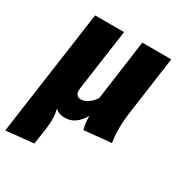

<svg xmlns="http://www.w3.org/2000/svg" viewBox="-195 -657 943 1004"><g transform="rotate(30 276.5 -155.0)"><path d="M499 -182 548 -533H373L323 -169C297 -131 267 -115 243 -115C222 -115 206 -126 211 -164L263 -533H88L-18 223L148 206L161 119C171 47 166 19 159 -11C172 2 191 10 217 10C263 10 295 -13 325 -63C325 -29 328 -9 335 17L498 1C491 -40 488 -100 499 -182Z"/></g></svg>

Font: Fira Sans ExtraBold
Style: Italic
Weight: 800
Italic angle: -8°
Designer: bBox Type GmbH & Carrois Corporate GbR & Edenspiekermann AG
Foundry: bBox Type GmbH & Carrois Corporate GbR & Edenspiekermann AG
Version: Version 4.301;PS 004.301;hotconv 1.0.88;makeotf.lib2.5.64775